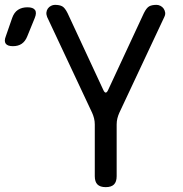

<svg xmlns="http://www.w3.org/2000/svg" viewBox="-135 -760 755 790"><path d="M-23 -610Q-31 -590 -45.5 -580Q-60 -570 -82 -570Q-104 -570 -111.5 -580.5Q-119 -591 -111 -611L-85 -686Q-77 -709 -61 -719.5Q-45 -730 -22 -730Q1 -730 9 -719Q17 -708 8 -686ZM300 10Q277 10 266 -1Q255 -12 255 -35V-248Q255 -261 252 -273Q249 -285 244 -296L59 -690Q55 -700 56 -709Q57 -718 62 -725Q67 -732 75 -736Q83 -740 91 -740Q110 -740 121 -734Q132 -728 143 -706L290 -390Q295 -379 300 -379Q305 -379 310 -390L457 -706Q468 -728 479 -734Q490 -740 509 -740Q517 -740 525 -736Q533 -732 538 -725Q543 -718 544.5 -709Q546 -700 541 -690L356 -296Q351 -285 348 -273Q345 -261 345 -248V-35Q345 -12 334 -1Q323 10 300 10Z"/></svg>

Font: Maple Mono
Style: Regular
Weight: 400
Monospace: yes
Designer: subframe7536
Version: Version 7.300